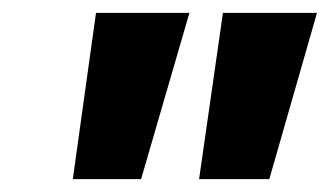

<svg xmlns="http://www.w3.org/2000/svg" viewBox="-20 -734 512 298"><path d="M93 -456 129 -714H274L199 -456ZM289 -456 326 -714H472L398 -456Z"/></svg>

Font: Noto Sans Display Extra
Style: Italic
Weight: 800
Italic angle: -12°
Designer: Monotype Design Team
Foundry: Monotype Imaging Inc.
Version: Version 1.900